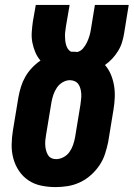

<svg xmlns="http://www.w3.org/2000/svg" viewBox="-20 -755 545 783"><path d="M206 8Q177 8 148 2Q119 -4 96 -19.5Q73 -35 57.5 -58Q42 -81 34.5 -108.5Q27 -136 27.5 -165.5Q28 -195 33 -225L55 -358Q59 -380 65.5 -401Q72 -422 83 -441.5Q94 -461 110 -478Q126 -495 145 -508Q132 -523 124 -542Q116 -561 112 -581.5Q108 -602 109.5 -624Q111 -646 114 -667L126 -735H264L249 -648Q248 -639 246.5 -629Q245 -619 245 -609.5Q245 -600 246 -590.5Q247 -581 249.5 -572Q252 -563 257 -555.5Q262 -548 270 -544Q270 -544 270.5 -544Q271 -544 271 -544Q277 -544 283 -544Q289 -544 295 -543Q309 -546 319 -558Q329 -570 335 -583Q341 -596 345 -609.5Q349 -623 351 -637L367 -735H505L486 -618Q483 -600 477.5 -582Q472 -564 461.5 -547Q451 -530 437.5 -515.5Q424 -501 408 -490Q423 -473 432 -451.5Q441 -430 445 -406.5Q449 -383 448 -358Q447 -333 443 -309L421 -175Q416 -151 408 -126.5Q400 -102 385 -80Q370 -58 349.5 -40Q329 -22 305 -11Q281 0 256 4Q231 8 206 8ZM209 -106Q224 -106 239 -114Q254 -122 263.5 -135.5Q273 -149 278 -164Q283 -179 286 -194L308 -328Q309 -338 310.5 -349Q312 -360 311.5 -370.5Q311 -381 308.5 -391.5Q306 -402 300.5 -410.5Q295 -419 285.5 -423.5Q276 -428 265 -428Q250 -428 235.5 -419.5Q221 -411 212 -397.5Q203 -384 198 -369.5Q193 -355 190 -339L168 -206Q166 -195 165 -184.5Q164 -174 164.5 -163.5Q165 -153 167.5 -143Q170 -133 175 -124Q180 -115 189 -110.5Q198 -106 209 -106Z"/></svg>

Font: Iosevka Slab Heavy
Style: Italic
Weight: 900
Italic angle: -9°
Monospace: yes
Designer: Belleve Invis
Foundry: Belleve Invis
Version: Version 11.1.0; ttfautohint (v1.8.3)